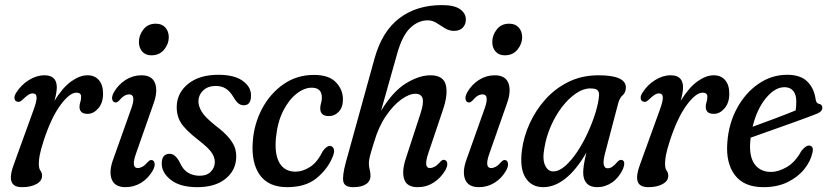

<svg xmlns="http://www.w3.org/2000/svg" viewBox="-20 -746 3335 774"><path d="M50.5 -336Q40.5 -337.5 38.5 -348.2Q36.5 -359 45.5 -372.5Q65 -403.5 96 -423Q127 -442.5 159.5 -442.5Q209 -442.5 209 -393.5Q209 -373.5 199.5 -339.5Q232.5 -393 267 -417.8Q301.5 -442.5 332.5 -442.5Q362 -442.5 378.8 -423Q395.5 -403.5 395.5 -368.5Q395.5 -331.5 376.2 -309.2Q357 -287 333.5 -287Q315.5 -287 308 -294.8Q300.5 -302.5 300.5 -314.5Q300.5 -325.5 303.8 -334.5Q307 -343.5 307 -356.5Q307 -372.5 288 -372.5Q260.5 -372.5 223.5 -322.2Q186.5 -272 156 -179Q143.5 -139.5 140 -120.2Q136.5 -101 136.5 -86.5Q136.5 -66.5 143 -58Q149.5 -49.5 149.5 -37.5Q149.5 -16.5 126.8 -4Q104 8.5 69 8.5Q33 8.5 25.8 -15.5Q18.5 -39.5 38.5 -91L115.5 -303.5Q128.5 -339 127.5 -354.2Q126.5 -369.5 111.5 -369.5Q103 -369.5 93.5 -363.2Q84 -357 68 -341.5Q58 -333 50.5 -336Z M590 -523Q567 -523 553.5 -538Q540 -553 540 -577Q540 -604 558 -627.2Q576 -650.5 608 -650.5Q632.5 -650.5 646.2 -635.5Q660 -620.5 660.5 -596Q660.5 -569.5 641.8 -546.2Q623 -523 590 -523ZM528.5 -127.5Q507.5 -68.5 535.5 -68.5Q544 -68.5 554 -73.8Q564 -79 576.5 -93.5Q585 -103 593 -100.5Q601 -99 603.2 -88Q605.5 -77 596.5 -59.5Q578 -27 549 -9.2Q520 8.5 486 8.5Q442.5 8.5 430.2 -23.5Q418 -55.5 437.5 -107L508.5 -306.5Q530 -365.5 501 -365.5Q491 -365.5 481.5 -360Q472 -354.5 459 -339.5Q450.5 -331 442.5 -333.5Q434.5 -335.5 432.2 -346.2Q430 -357 439 -374Q457 -405 486.2 -423.8Q515.5 -442.5 550 -442.5Q593.5 -442.5 605.2 -410.2Q617 -378 599 -328.5Z M784.5 -37.5Q814.5 -37.5 830.2 -54.2Q846 -71 846 -93Q846 -111.5 833.2 -130.8Q820.5 -150 778 -183Q727.5 -222 709.2 -251.2Q691 -280.5 692.5 -320Q695 -373.5 739.8 -409Q784.5 -444.5 860.5 -444.5Q924.5 -444.5 958.2 -420.2Q992 -396 992 -361.5Q992 -321.5 963 -321.5Q951 -321.5 941.5 -328.8Q932 -336 920.5 -355.5Q907.5 -377.5 890.8 -388.5Q874 -399.5 849.5 -399.5Q818 -399.5 799 -381.2Q780 -363 780 -337Q780 -318 793 -296Q806 -274 846.5 -241.5Q885.5 -212 904.5 -188.5Q923.5 -165 928.8 -144Q934 -123 931.5 -101Q926.5 -53.5 885.5 -22.5Q844.5 8.5 775 8.5Q706.5 8.5 669.2 -20.5Q632 -49.5 632 -86.5Q632 -126 664 -126Q686.5 -126 704.5 -91.5Q717.5 -62 738 -49.8Q758.5 -37.5 784.5 -37.5Z M1236.5 -392.5Q1206.5 -392.5 1175.5 -368.2Q1144.5 -344 1121.5 -298.8Q1098.5 -253.5 1092.5 -191Q1086 -124 1106.8 -89Q1127.5 -54 1171.5 -54Q1200 -54 1229.5 -72.8Q1259 -91.5 1280.5 -135.5Q1296.5 -158 1310 -158Q1319.5 -158 1325 -147Q1330.5 -136 1320.5 -112.5Q1300.5 -64 1256.2 -27.8Q1212 8.5 1137.5 8.5Q1062.5 8.5 1027.5 -40.5Q992.5 -89.5 999 -175Q1004 -246.5 1036.5 -307.8Q1069 -369 1122.8 -406.5Q1176.5 -444 1246 -444Q1305.5 -444 1334 -414.5Q1362.5 -385 1362.5 -345.5Q1362.5 -313.5 1345.8 -295.8Q1329 -278 1306.5 -278Q1271 -278 1271 -308.5Q1271 -320.5 1274.2 -330.2Q1277.5 -340 1277.5 -352.5Q1277.5 -392.5 1236.5 -392.5Z M1488 -173Q1475.5 -133.5 1471.2 -116.5Q1467 -99.5 1467 -88Q1467 -74 1470.2 -62.8Q1473.5 -51.5 1473.5 -37.5Q1473.5 -15.5 1455.2 -3.5Q1437 8.5 1404 8.5Q1368.5 8.5 1364 -14.5Q1359.5 -37.5 1374 -91L1489.5 -509Q1520 -619.5 1589.8 -672.5Q1659.5 -725.5 1762 -725.5Q1811.5 -725.5 1834.8 -708.8Q1858 -692 1858 -667.5Q1858 -647.5 1845.5 -634.5Q1833 -621.5 1810 -621.5Q1790.5 -621.5 1773.5 -632.2Q1756.5 -643 1739.8 -653.5Q1723 -664 1704.5 -664Q1665.5 -664 1633.5 -633.2Q1601.5 -602.5 1581 -529.5L1516 -299Q1563.5 -377.5 1616.5 -410Q1669.5 -442.5 1715 -442.5Q1767.5 -442.5 1777.2 -403.5Q1787 -364.5 1764.5 -300L1707.5 -131Q1686 -68.5 1713 -68.5Q1721.5 -68.5 1731.8 -73.8Q1742 -79 1755 -94Q1765 -104.5 1772.5 -101Q1780.5 -99.5 1782.8 -88.8Q1785 -78 1775.5 -60Q1756.5 -28 1727.8 -9.8Q1699 8.5 1664 8.5Q1620.5 8.5 1609.8 -22.5Q1599 -53.5 1615 -104L1675 -288Q1689 -330.5 1683.5 -349.2Q1678 -368 1655 -368Q1629.5 -368 1597.5 -345Q1565.5 -322 1535.8 -278.5Q1506 -235 1488 -173Z M2014.5 -523Q1991.5 -523 1978 -538Q1964.5 -553 1964.5 -577Q1964.5 -604 1982.5 -627.2Q2000.5 -650.5 2032.5 -650.5Q2057 -650.5 2070.8 -635.5Q2084.5 -620.5 2085 -596Q2085 -569.5 2066.2 -546.2Q2047.5 -523 2014.5 -523ZM1953 -127.5Q1932 -68.5 1960 -68.5Q1968.5 -68.5 1978.5 -73.8Q1988.5 -79 2001 -93.5Q2009.5 -103 2017.5 -100.5Q2025.5 -99 2027.8 -88Q2030 -77 2021 -59.5Q2002.5 -27 1973.5 -9.2Q1944.5 8.5 1910.5 8.5Q1867 8.5 1854.8 -23.5Q1842.5 -55.5 1862 -107L1933 -306.5Q1954.5 -365.5 1925.5 -365.5Q1915.5 -365.5 1906 -360Q1896.5 -354.5 1883.5 -339.5Q1875 -331 1867 -333.5Q1859 -335.5 1856.8 -346.2Q1854.5 -357 1863.5 -374Q1881.5 -405 1910.8 -423.8Q1940 -442.5 1974.5 -442.5Q2018 -442.5 2029.8 -410.2Q2041.5 -378 2023.5 -328.5Z M2420 -131.5Q2410.5 -96 2414 -81.8Q2417.5 -67.5 2429 -67.5Q2438.5 -67.5 2447.5 -73.2Q2456.5 -79 2469 -93.5Q2478 -103.5 2486.5 -101Q2504 -97.5 2491 -64Q2474.5 -29 2447 -10.2Q2419.5 8.5 2387.5 8.5Q2359.5 8.5 2345.2 -7Q2331 -22.5 2331 -50Q2331 -63.5 2333.8 -82Q2336.5 -100.5 2344 -131Q2302.5 -60 2258.8 -25.8Q2215 8.5 2170 8.5Q2122.5 8.5 2098.5 -29.5Q2074.5 -67.5 2084 -140.5Q2091 -194.5 2115 -247.8Q2139 -301 2178.5 -345.2Q2218 -389.5 2272 -416Q2326 -442.5 2393 -442.5Q2506.5 -442.5 2503 -390Q2501.5 -372 2490 -362Q2478.5 -352 2472.5 -331ZM2174.5 -149Q2166 -104.5 2177.2 -79.8Q2188.5 -55 2210 -55Q2233.5 -55 2258.5 -77Q2283.5 -99 2307 -134.2Q2330.5 -169.5 2349.5 -211Q2368.5 -252.5 2380.8 -292.5Q2393 -332.5 2395 -362.5Q2395.5 -376 2388.2 -382.8Q2381 -389.5 2359.5 -389.5Q2331.5 -389.5 2302 -369.5Q2272.5 -349.5 2246.2 -315.5Q2220 -281.5 2201 -238.5Q2182 -195.5 2174.5 -149Z M2575 -336Q2565 -337.5 2563 -348.2Q2561 -359 2570 -372.5Q2589.5 -403.5 2620.5 -423Q2651.5 -442.5 2684 -442.5Q2733.5 -442.5 2733.5 -393.5Q2733.5 -373.5 2724 -339.5Q2757 -393 2791.5 -417.8Q2826 -442.5 2857 -442.5Q2886.5 -442.5 2903.2 -423Q2920 -403.5 2920 -368.5Q2920 -331.5 2900.8 -309.2Q2881.5 -287 2858 -287Q2840 -287 2832.5 -294.8Q2825 -302.5 2825 -314.5Q2825 -325.5 2828.2 -334.5Q2831.5 -343.5 2831.5 -356.5Q2831.5 -372.5 2812.5 -372.5Q2785 -372.5 2748 -322.2Q2711 -272 2680.5 -179Q2668 -139.5 2664.5 -120.2Q2661 -101 2661 -86.5Q2661 -66.5 2667.5 -58Q2674 -49.5 2674 -37.5Q2674 -16.5 2651.2 -4Q2628.5 8.5 2593.5 8.5Q2557.5 8.5 2550.2 -15.5Q2543 -39.5 2563 -91L2640 -303.5Q2653 -339 2652 -354.2Q2651 -369.5 2636 -369.5Q2627.5 -369.5 2618 -363.2Q2608.5 -357 2592.5 -341.5Q2582.5 -333 2575 -336Z M3255 -130Q3248 -96.5 3222.8 -64.8Q3197.5 -33 3155.8 -12.2Q3114 8.5 3057.5 8.5Q2979 8.5 2942.2 -40.5Q2905.5 -89.5 2912 -171.5Q2917.5 -248 2951.2 -310Q2985 -372 3037.8 -408.2Q3090.5 -444.5 3153.5 -444.5Q3207.5 -444.5 3235 -416.8Q3262.5 -389 3268 -345.5Q3270.5 -330.5 3279.5 -328Q3292.5 -326 3295 -315Q3296 -305.5 3289.8 -298.2Q3283.5 -291 3266.5 -285Q3232 -271.5 3183.8 -254.2Q3135.5 -237 3087.8 -220Q3040 -203 3006 -191Q3005.5 -186 3005 -181Q2998.5 -118 3021.2 -85.5Q3044 -53 3088 -53Q3118.5 -53 3152.2 -72.8Q3186 -92.5 3210.5 -137.5Q3230 -162 3244.5 -159Q3261.5 -155.5 3255 -130ZM3142 -394.5Q3104 -394.5 3067.5 -350.2Q3031 -306 3014 -235Q3052 -249 3101 -267.2Q3150 -285.5 3187.5 -301Q3190 -315.5 3190 -337.5Q3190 -364 3178 -379.2Q3166 -394.5 3142 -394.5Z"/></svg>

Font: Fraunces 144pt SuperSoft
Style: Italic
Weight: 400
Italic angle: -16°
Version: Version 1.000;[b76b70a41]